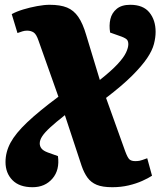

<svg xmlns="http://www.w3.org/2000/svg" viewBox="-20 -552 670 802"><path d="M116 230Q61 230 32 200.5Q3 171 3 125Q3 83 24 44Q45 5 93.5 -41Q142 -87 224 -148L141 -382Q132 -409 120.5 -416.5Q109 -424 93 -424Q83 -424 73.5 -421Q64 -418 53 -414L29 -493Q49 -504 77 -512.5Q105 -521 135 -526.5Q165 -532 187 -532Q232 -532 260 -520.5Q288 -509 307 -481.5Q326 -454 340 -406L397 -218Q445 -256 471 -284Q497 -312 506.5 -332.5Q516 -353 516 -367Q516 -379 511 -385.5Q506 -392 488 -399L440 -416Q435 -446 441 -472Q447 -498 467.5 -515Q488 -532 524 -532Q578 -532 604 -500Q630 -468 630 -419Q630 -395 623 -368Q616 -341 594.5 -309Q573 -277 532 -236Q491 -195 423 -143L503 80Q513 107 521 114Q529 121 545 121Q555 121 563 119.5Q571 118 595 109L615 182Q600 192 574.5 203.5Q549 215 517 222.5Q485 230 449 230Q408 230 384 220Q360 210 345.5 190Q331 170 321 141L251 -71Q214 -42 190.5 -20.5Q167 1 156.5 17Q146 33 146 47Q146 59 153.5 68.5Q161 78 180 85L222 100Q230 158 199 194Q168 230 116 230Z"/></svg>

Font: Literata 18pt Black
Style: Italic
Weight: 900
Italic angle: -2°
Designer: Latin by Veronika Burian and Jose Scaglione. Greek by Irene Vlachou. Cyrillic by Vera Evstafieva
Foundry: TypeTogether
Version: Version 3.103;gftools[0.9.29]